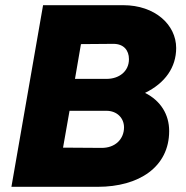

<svg xmlns="http://www.w3.org/2000/svg" viewBox="-20 -720 716 740"><path d="M24 0H357C515 0 632 -76 632 -215C632 -279 599 -332 539 -362C617 -400 659 -461 659 -535C659 -624 578 -700 455 -700H146ZM370 -150 223 -151 248 -293H390C431 -293 458 -265 458 -229C458 -185 425 -149 370 -150ZM269 -416 292 -550 417 -551C457 -551 477 -526 477 -492C477 -444 438 -416 391 -416Z"/></svg>

Font: Fixel Display 20240404 ExBold
Style: Italic
Weight: 800
Italic angle: -10°
Designer: AlfaBravo + MacPaw
Foundry: Kyrylo Tkachov, Marchela Mozhyna, Serhii Makarenko, Maria Weinstein, Zakhar Kryvoshyya
Version: Version 1.211;Glyphs 3.2 (3225)